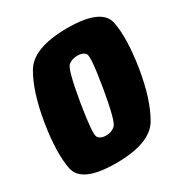

<svg xmlns="http://www.w3.org/2000/svg" viewBox="-161 -804 887 932"><g transform="rotate(-30 282.0 -338.5)"><path d="M224.5 5Q416 5 469.8 -87.2Q523.5 -179.5 549.5 -338Q574.5 -497 555.8 -589.5Q537 -682 345.5 -682Q154 -682 100 -589.8Q46 -497.5 20 -338Q-5 -180 13.8 -87.5Q32.5 5 224.5 5ZM249.5 -135.5Q217 -135.5 205 -155Q193 -174.5 220 -338Q248.5 -505.5 268.5 -523.5Q288.5 -541.5 321 -541.5Q352.5 -541.5 365.2 -523.8Q378 -506 349.5 -338Q321.5 -174.5 301.2 -155Q281 -135.5 249.5 -135.5Z"/></g></svg>

Font: Anybody Condensed Black
Style: Italic
Weight: 900
Width: 3
Italic angle: -10°
Version: Version 1.113;gftools[0.9.25]